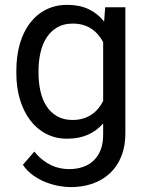

<svg xmlns="http://www.w3.org/2000/svg" viewBox="-20 -558 601 786"><path d="M46.9 -268.6V-258.3C46.9 -219.6 51.8 -183.8 61.5 -151.1C71.3 -118.4 85.2 -90.1 103.3 -66.2C121.3 -42.2 143.1 -23.6 168.7 -10.3C194.3 3.1 222.8 9.8 254.4 9.8C286.9 9.8 315.3 4.4 339.6 -6.3C363.9 -17.1 384.8 -32.6 402.3 -52.7V-6.8C402.3 16.3 399.1 36.5 392.6 54C386.1 71.4 376.7 86.1 364.5 98.1C352.3 110.2 337.6 119.2 320.3 125.2C303.1 131.3 283.9 134.3 262.7 134.3C250.7 134.3 238.5 133.1 226.3 130.6C214.1 128.2 202.1 124.2 190.2 118.7C178.3 113.1 166.5 105.8 154.8 96.7C143.1 87.6 131.7 76.2 120.6 62.5L73.7 116.7C85.4 134 99.6 148.4 116.2 160.2C132.8 171.9 150.1 181.2 168.2 188.2C186.3 195.2 204.2 200.3 221.9 203.4C239.7 206.5 255.4 208 269 208C302.2 208 332.5 203.1 359.9 193.4C387.2 183.6 410.8 169.4 430.7 150.6C450.5 131.9 465.9 109 476.8 81.8C487.7 54.6 493.2 23.6 493.2 -11.2V-528.3H410.6L406.2 -469.7C388.7 -491.9 367.5 -508.8 342.8 -520.5C318 -532.2 288.9 -538.1 255.4 -538.1C223.1 -538.1 194.2 -531.6 168.5 -518.6C142.7 -505.5 120.8 -487.2 102.8 -463.6C84.7 -440 70.9 -411.7 61.3 -378.7C51.7 -345.6 46.9 -308.9 46.9 -268.6ZM137.7 -258.3V-268.6C137.7 -294.9 140.4 -319.7 145.8 -343C151.1 -366.3 159.5 -386.7 170.9 -404.3C182.3 -421.9 196.8 -435.8 214.4 -446C231.9 -456.3 253.1 -461.4 277.8 -461.4C293.5 -461.4 307.6 -459.6 320.3 -455.8C333 -452.1 344.5 -446.8 354.7 -439.9C365 -433.1 374 -425 381.8 -415.8C389.6 -406.5 396.5 -396.5 402.3 -385.7V-144.5C396.5 -133.1 389.6 -122.7 381.8 -113.3C374 -103.8 365 -95.7 354.7 -88.9C344.5 -82 332.9 -76.7 320.1 -72.8C307.2 -68.8 292.8 -66.9 276.9 -66.9C252.4 -66.9 231.4 -71.9 213.9 -82C196.3 -92.1 181.9 -105.8 170.7 -123C159.4 -140.3 151.1 -160.6 145.8 -183.8C140.4 -207.1 137.7 -231.9 137.7 -258.3Z"/></svg>

Font: Dirooz FD
Style: FD
Weight: 400
Foundry: DejaVu fonts team - Redesigned by Saber Rastikerdar
Version: Version 0.2.1